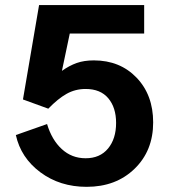

<svg xmlns="http://www.w3.org/2000/svg" viewBox="-20 -722 660 751"><path d="M347.2 -485.8Q449.2 -485.8 514.2 -418.2Q579.1 -350.6 579.1 -243.2Q579.1 -132.3 506.3 -61.8Q433.6 8.8 318.8 8.8Q214.4 8.8 137.9 -48.1Q61.5 -105 42 -193.8L164.1 -236.8Q182.6 -174.8 221.7 -138.9Q260.7 -103 314.9 -103Q371.1 -103 402.6 -141.1Q434.1 -179.2 434.1 -241.2Q434.1 -301.3 403.6 -337.6Q373 -374 314.9 -374Q274.4 -374 240.5 -355Q206.5 -335.9 168.9 -296.9L69.8 -333L132.8 -702.1H543.9V-590.8H252.9L222.2 -444.8Q251 -465.3 280 -475.6Q309.1 -485.8 347.2 -485.8Z"/></svg>

Font: LT Superior
Style: Bold
Weight: 400
Designer: Daniel Lyons
Foundry: LyonsType
Version: Version 1.000